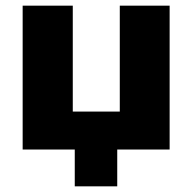

<svg xmlns="http://www.w3.org/2000/svg" viewBox="-20 -528 679 678"><path d="M244 130V0H60V-508H237V-134H403V-508H579V0H394V130Z"/></svg>

Font: Mulish Black
Style: Regular
Weight: 900
Designer: Vernon Adams
Foundry: Vernon Adams
Version: Version 3.603; ttfautohint (v1.8.3)